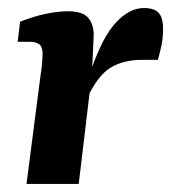

<svg xmlns="http://www.w3.org/2000/svg" viewBox="-20 -458 426 478"><path d="M46 0 81 -271Q83 -282 84.5 -297.5Q86 -313 86 -325Q86 -341 78 -347.5Q70 -354 54 -354H24L30 -404Q66 -418 96 -424Q126 -430 149 -430Q187 -430 201 -412Q215 -394 213 -364L209 -277L176 0ZM195 -247Q227 -353 263 -395.5Q299 -438 338 -438Q364 -438 375 -426Q386 -414 386 -386Q386 -364 382 -345Q378 -326 373 -309H333Q288 -309 256 -290Q224 -271 197 -214Z"/></svg>

Font: Rasa
Style: Bold Italic
Weight: 700
Italic angle: -7.10001°
Designer: Anna Giedrys (Yrsa+Rasa design), David Brezina (Yrsa art-direction, Rasa art-direction, design)
Foundry: Rosetta Type Foundry
Version: Version 2.004